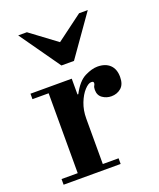

<svg xmlns="http://www.w3.org/2000/svg" viewBox="-135 -808 740 892"><g transform="rotate(-20 234.5 -362.0)"><path d="M24 0V-28H104V-423H24V-450H228V-372H232Q261 -427 296 -444.5Q331 -462 359 -462Q398 -462 420 -441Q442 -420 442 -381Q442 -344 422 -327Q402 -310 374 -310Q350 -310 330.5 -323.5Q311 -337 311 -364Q311 -377 315 -383.5Q319 -390 319 -395Q319 -399 317 -401.5Q315 -404 307 -404Q293 -404 274 -383.5Q255 -363 241.5 -328.5Q228 -294 228 -253V-28H306V0ZM204 -524 63 -724H106L235 -628L364 -724H407L266 -524Z"/></g></svg>

Font: Libre Bodoni Medium
Style: Regular
Weight: 500
Designer: Pablo Impallari, Rodrigo Fuenzalida
Foundry: Impallari Type
Version: Version 2.005;gftools[0.9.23]